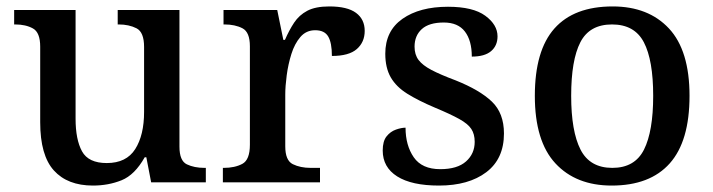

<svg xmlns="http://www.w3.org/2000/svg" viewBox="-20 -567 2217 597"><path d="M269 10Q190 10 147.5 -37Q105 -84 105 -187V-422Q105 -466 82.5 -478.5Q60 -491 27 -491H24V-536H215V-198Q215 -133 235 -96.5Q255 -60 312 -60Q373 -60 400.5 -103.5Q428 -147 428 -219V-421Q428 -467 404.5 -479Q381 -491 349 -491H346V-536H538V-111Q538 -67 561 -56Q584 -45 616 -45H620V0H450L435 -78H430Q399 -23 358 -6.5Q317 10 269 10Z M673 0V-45H676Q710 -45 733.5 -57.5Q757 -70 757 -117V-423Q757 -467 734 -479Q711 -491 678 -491H675V-536H842L861 -443H866Q879 -473 894.5 -496.5Q910 -520 935.5 -533.5Q961 -547 1004 -547Q1060 -547 1087 -527Q1114 -507 1114 -471Q1114 -436 1089.5 -414.5Q1065 -393 1012 -393Q1012 -434 1000.5 -453.5Q989 -473 960 -473Q932 -473 914 -452Q896 -431 886 -399Q876 -367 871.5 -333Q867 -299 867 -273V-112Q867 -68 890.5 -56.5Q914 -45 946 -45H975V0Z M1345 10Q1260 10 1215 -18.5Q1170 -47 1170 -99Q1170 -128 1182 -143Q1194 -158 1211 -164Q1228 -170 1241 -170Q1241 -115 1266.5 -78Q1292 -41 1349 -41Q1402 -41 1429 -65Q1456 -89 1456 -126Q1456 -150 1445.5 -166Q1435 -182 1408 -197Q1381 -212 1333 -232Q1281 -254 1246.5 -275.5Q1212 -297 1195 -326.5Q1178 -356 1178 -400Q1178 -471 1231.5 -508.5Q1285 -546 1373 -546Q1451 -546 1489 -518Q1527 -490 1527 -454Q1527 -425 1507 -408Q1487 -391 1447 -391Q1447 -441 1425.5 -469Q1404 -497 1360 -497Q1314 -497 1291.5 -476.5Q1269 -456 1269 -422Q1269 -397 1281.5 -380.5Q1294 -364 1321.5 -349.5Q1349 -335 1397 -317Q1472 -287 1509.5 -251Q1547 -215 1547 -152Q1547 -73 1492 -31.5Q1437 10 1345 10Z M1882 10Q1771 10 1707 -59Q1643 -128 1643 -269Q1643 -410 1704 -478.5Q1765 -547 1885 -547Q1996 -547 2060 -478.5Q2124 -410 2124 -269Q2124 -128 2062.5 -59Q2001 10 1882 10ZM1884 -45Q1954 -45 1982.5 -102Q2011 -159 2011 -269Q2011 -380 1982 -435.5Q1953 -491 1883 -491Q1813 -491 1784.5 -435.5Q1756 -380 1756 -269Q1756 -159 1785 -102Q1814 -45 1884 -45Z"/></svg>

Font: Noto Serif Bengali Medium
Style: Regular
Weight: 500
Designer: Juan Bruce, Universal Thirst, Indian Type Foundry and the Monotype Design Team.
Foundry: Monotype Imaging Inc.
Version: Version 2.003; ttfautohint (v1.8.4.7-5d5b)